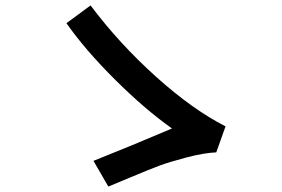

<svg xmlns="http://www.w3.org/2000/svg" viewBox="-20 -728 1040 707"><path d="M224.6 -642.6 313.5 -708Q419.9 -566.4 554.7 -445.3Q689.5 -324.2 810.5 -262.7L776.4 -167Q730.5 -165 667.5 -148.4Q604.5 -131.8 568.8 -118.7Q533.2 -105.5 457.5 -73.7Q381.8 -42 378.9 -41L324.2 -135.7Q461.9 -190.4 613.3 -254.9Q512.7 -326.2 403.3 -435.1Q293.9 -543.9 224.6 -642.6Z"/></svg>

Font: GenEi M Gothic v2 Medium
Style: Regular
Weight: 500
Version: Version 2.0